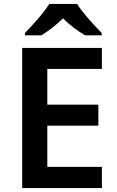

<svg xmlns="http://www.w3.org/2000/svg" viewBox="-20 -1009 598 978"><path d="M373 -989H231C204 -944 144 -879 107 -841V-829H191C226 -851 266 -880 301 -916C336 -880 378 -850 413 -829H498V-841C462 -878 400 -944 373 -989ZM499 -51V-159H221V-369H481V-476H221V-658H499V-765H93V-51Z"/></svg>

Font: Noto Sans Tamil UI SemiBold
Style: Regular
Weight: 600
Designer: Jelle Bosma - Monotype Design Team
Foundry: Monotype Imaging Inc.
Version: Version 2.004